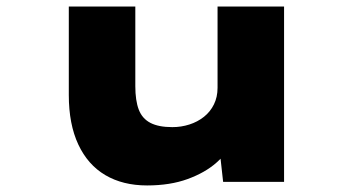

<svg xmlns="http://www.w3.org/2000/svg" viewBox="-20 -555 1087 586"><path d="M429 11Q355 11 301.5 -20.5Q248 -52 219 -114Q190 -176 190 -265V-535H393V-292Q393 -248 403.5 -220.5Q414 -193 439 -180Q464 -167 506 -167Q533 -167 558 -175Q583 -183 602.5 -198.5Q622 -214 633 -236.5Q644 -259 644 -287V-535H847V0H661L649 -108L687 -120Q675 -89 640.5 -58.5Q606 -28 552.5 -8.5Q499 11 429 11Z"/></svg>

Font: Lexend Zetta Black
Style: Regular
Weight: 900
Designer: Bonnie Shaver-Troup, Thomas Jockin
Foundry: Lexend
Version: Version 1.007